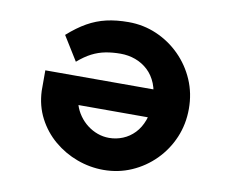

<svg xmlns="http://www.w3.org/2000/svg" viewBox="-78 -811 1115 922"><g transform="rotate(10 479.0 -350.0)"><path d="M480.4 10Q414.4 10 351.9 -13Q289.4 -36 238.9 -78.5Q188.4 -121 157.4 -180.5Q126.4 -240 123.4 -313V-412.5H761.4L770.4 -275.9H309Q317.6 -248.4 334.7 -224.5Q351.7 -200.5 374.7 -183Q397.6 -165.5 424.5 -155.8Q451.5 -146.1 480.4 -146.1Q515.5 -146.1 547.4 -159.2Q579.4 -172.2 604.2 -198.1Q629 -224 643.1 -262.4Q657.2 -300.8 657.2 -351Q657.2 -403.2 641.8 -441.3Q626.3 -479.4 599.4 -504.2Q572.6 -528.9 538.5 -541.4Q504.3 -553.9 465.9 -553.9Q426.8 -553.9 392.5 -547.3Q358.3 -540.7 326.6 -524.5Q294.9 -508.3 260.6 -478.6L187.4 -596.6Q234.3 -638.3 278 -663Q321.7 -687.7 370 -698.9Q418.3 -710 477.4 -710Q550.4 -710 614.9 -682Q679.4 -654 728.9 -604.5Q778.4 -555 806.4 -490Q834.4 -425 834.4 -350Q834.4 -275 806.9 -210Q779.4 -145 730.4 -95.5Q681.4 -46 617.4 -18Q553.4 10 480.4 10Z"/></g></svg>

Font: Lexend Zetta
Style: Regular
Weight: 400
Designer: Bonnie Shaver-Troup, Thomas Jockin
Foundry: Lexend
Version: Version 1.007